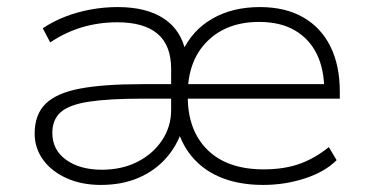

<svg xmlns="http://www.w3.org/2000/svg" viewBox="-20 -515 1042 543"><path d="M265 8Q211 8 168.5 -11Q126 -30 102 -63Q78 -96 78 -137Q78 -191 109 -221.5Q140 -252 206.5 -264.5Q273 -277 380 -277H477V-236H383Q288 -236 232 -227.5Q176 -219 152 -198Q128 -177 128 -139Q128 -91 167 -63Q206 -35 268 -35Q325 -35 369 -57.5Q413 -80 438.5 -118.5Q464 -157 464 -204V-320Q464 -387 425.5 -419.5Q387 -452 312 -452Q260 -452 212.5 -438Q165 -424 122 -395L101 -435Q129 -454 163.5 -467.5Q198 -481 236 -488Q274 -495 313 -495Q395 -495 444 -462Q493 -429 505 -368H495Q524 -430 581 -462.5Q638 -495 715 -495Q787 -495 837.5 -466Q888 -437 914.5 -383.5Q941 -330 941 -256V-236H494V-277H918L897 -259Q897 -319 876 -362Q855 -405 814 -429Q773 -453 713 -453Q621 -453 566 -398Q511 -343 511 -249V-242Q511 -146 567 -91Q623 -36 726 -36Q782 -36 825.5 -51Q869 -66 910 -99L932 -62Q899 -29 842.5 -10.5Q786 8 724 8Q661 8 611.5 -10.5Q562 -29 529 -65Q496 -101 482 -150H496Q481 -103 449.5 -67.5Q418 -32 371.5 -12Q325 8 265 8Z"/></svg>

Font: Nunito Sans 10pt SemiExpanded ExtraLight
Style: Regular
Weight: 250
Width: 6
Designer: Vernon Adams
Foundry: Vernon Adams
Version: Version 3.101;gftools[0.9.27]